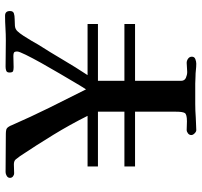

<svg xmlns="http://www.w3.org/2000/svg" viewBox="-38 -736 777 740"><g transform="rotate(-90 350.0 -365.5)"><path d="M678 -715Q678 -734 660 -734Q636 -734 612.5 -732.5Q589 -731 565 -731Q540 -731 514.5 -731.5Q489 -732 463 -732Q455 -732 448 -729.5Q441 -727 441 -717Q441 -705 446.5 -703Q452 -701 462 -701Q473 -701 483.5 -701.5Q494 -702 505 -702Q514 -702 518 -699.5Q522 -697 522 -687Q522 -680 509.5 -654.5Q497 -629 477.5 -594Q458 -559 437 -523.5Q416 -488 399.5 -460Q383 -432 376 -422Q340 -493 305 -564Q270 -635 238 -708Q237 -711 235.5 -714Q234 -717 232 -720Q227 -728 220 -729.5Q213 -731 205 -731Q168 -731 131 -731.5Q94 -732 57 -732Q50 -732 42.5 -727.5Q35 -723 35 -715Q35 -708 40.5 -703.5Q46 -699 53 -699Q61 -699 69.5 -699.5Q78 -700 87 -700Q100 -700 106 -693Q112 -686 119 -676Q161 -613 200.5 -548.5Q240 -484 274 -416H79V-376H290V-274H79V-233H290V-75Q290 -50 285 -41.5Q280 -33 253 -33Q245 -33 236.5 -33.5Q228 -34 220 -34Q213 -34 206.5 -29Q200 -24 200 -16Q200 -10 206.5 -3.5Q213 3 219 3Q232 3 244 2Q256 1 268 1Q294 -1 320 -1Q346 -1 371 -1Q385 -1 398.5 -1Q412 -1 425 0Q438 0 450.5 1.5Q463 3 475 3Q483 3 492.5 -0.5Q502 -4 502 -14Q502 -23 494.5 -28.5Q487 -34 478 -34Q470 -34 461 -33Q452 -32 443 -32Q432 -32 420.5 -37Q409 -42 409 -56V-233H628V-274H409V-376H628V-416H431Q462 -463 490.5 -511.5Q519 -560 549 -607Q554 -616 563 -631.5Q572 -647 582.5 -663Q593 -679 600 -686Q608 -695 621 -696Q634 -697 647 -697Q660 -697 669 -700Q678 -703 678 -715Z"/></g></svg>

Font: UoqMunThenKhung
Style: Regular
Weight: 400
Designer: Font-Kai, 金井和夫, 宇文滿月
Foundry: Kazuo Kanai, Moonlit Owen
Version: Version 1.197